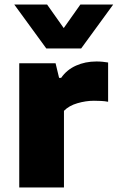

<svg xmlns="http://www.w3.org/2000/svg" viewBox="-20 -828 520 848"><path d="M65 0V-548.5H225.5L241 -484H250Q275 -520 315.8 -538.2Q356.5 -556.5 406 -556.5Q420 -556.5 433.2 -555.2Q446.5 -554 457.5 -552V-378.5Q442.5 -381.5 425.8 -382.2Q409 -383 394.5 -383Q359.5 -383 322.2 -372.2Q285 -361.5 262.5 -338.5V0ZM184.5 -614 43 -808H188L261.5 -704L335 -808H480L338.5 -614Z"/></svg>

Font: Encode Sans Expanded ExtraBold
Style: Regular
Weight: 800
Width: 7
Designer: Multiple Designers
Foundry: Impallari Type
Version: Version 3.000; ttfautohint (v1.8.3) -l 8 -r 50 -G 200 -x 14 